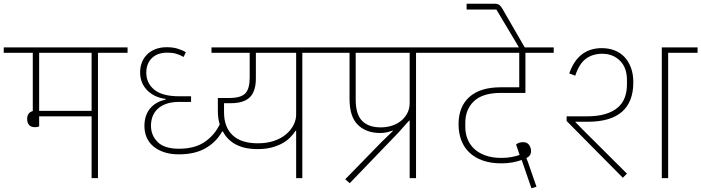

<svg xmlns="http://www.w3.org/2000/svg" viewBox="-40 -951 3744 1025"><path d="M147 -272Q125 -272 115 -284Q105 -296 105 -316Q105 -350 135 -358V-669H-20V-698H641V-669H483V0H449V-330H169V-276Q164 -274 158.5 -273Q153 -272 147 -272ZM169 -669V-359H449V-669Z M1541 -253H1538Q1526 -234 1508.5 -216.5Q1491 -199 1466.5 -185.5Q1442 -172 1409.5 -163.5Q1377 -155 1335 -155Q1266 -155 1219.5 -179.5Q1173 -204 1150 -249H1146Q1114 -192 1057 -159.5Q1000 -127 915 -127Q869 -127 834.5 -139Q800 -151 777 -171Q754 -191 742.5 -218.5Q731 -246 731 -278Q731 -335 761 -371.5Q791 -408 844 -419V-423Q783 -431 745.5 -469.5Q708 -508 708 -565Q708 -593 717.5 -617.5Q727 -642 745 -660Q763 -678 789.5 -688.5Q816 -699 851 -699Q883 -699 909 -691Q935 -683 952 -672L940 -647Q921 -658 900.5 -664Q880 -670 854 -670Q800 -670 770.5 -640.5Q741 -611 741 -563Q741 -507 784 -472Q827 -437 917 -437H980V-407H917Q877 -407 848.5 -397Q820 -387 801.5 -369.5Q783 -352 774.5 -329Q766 -306 766 -280Q766 -228 802 -192.5Q838 -157 915 -157Q1000 -157 1053 -193.5Q1106 -230 1133 -287Q1123 -318 1123 -359V-428H1185Q1246 -428 1269.5 -452.5Q1293 -477 1293 -537V-669H1089V-698H1732V-669H1574V0H1541ZM1336 -186Q1385 -186 1423 -199Q1461 -212 1487 -234Q1513 -256 1527 -283.5Q1541 -311 1541 -340V-669H1326V-533Q1326 -464 1294 -432Q1262 -400 1190 -400H1156V-352Q1156 -272 1202 -229Q1248 -186 1336 -186Z M1803 6 1998 -194 2057 -251 2056 -254Q2041 -248 2024.5 -244.5Q2008 -241 1990 -241Q1915 -241 1870.5 -284.5Q1826 -328 1826 -423V-669H1692V-698H2339V-669H2181V0H2147V-307H2144L2084 -240L1827 27ZM1859 -418Q1859 -341 1893 -306Q1927 -271 1993 -271Q2024 -271 2052 -280Q2080 -289 2101 -306Q2122 -323 2134.5 -347Q2147 -371 2147 -402V-669H1859Z M2753 -74 2745 -97Q2723 -89 2696 -84Q2669 -79 2636 -79Q2580 -79 2537.5 -94Q2495 -109 2466 -136.5Q2437 -164 2422.5 -202.5Q2408 -241 2408 -287Q2408 -382 2466 -433.5Q2524 -485 2633 -485H2732V-669H2299V-698H2916V-669H2765V-455H2634Q2537 -455 2490.5 -411Q2444 -367 2444 -295V-273Q2444 -240 2455.5 -210Q2467 -180 2490.5 -157.5Q2514 -135 2550.5 -121.5Q2587 -108 2637 -108Q2668 -108 2693 -113Q2718 -118 2734 -124L2715 -180Q2730 -192 2753 -192Q2774 -192 2784.5 -177.5Q2795 -163 2795 -144Q2795 -119 2770 -107L2779 -84L2824 46L2797 54Z M2706 -739 2610 -900H2451V-931H2603Q2617 -931 2625.5 -924.5Q2634 -918 2641 -906L2763 -695V-685H2738Z M3493 -698H3684V-669H3527V0H3493ZM2985 -305V-330H3092Q3150 -330 3190.5 -342Q3231 -354 3257 -376Q3283 -398 3295 -429.5Q3307 -461 3307 -500V-524Q3307 -590 3269.5 -627Q3232 -664 3175 -664Q3124 -664 3088 -637.5Q3052 -611 3031 -547L2999 -559Q3046 -694 3173 -694Q3210 -694 3241 -682Q3272 -670 3294 -646.5Q3316 -623 3328.5 -589Q3341 -555 3341 -512Q3341 -301 3097 -301H3032L3031 -300L3066 -264L3307 -24L3285 -2Z"/></svg>

Font: IBM Plex Sans Devanagari ExtraLight
Style: Regular
Weight: 200
Designer: Mike Abbink, Paul van der Laan, Pieter van Rosmalen, Erin McLaughlin
Foundry: Bold Monday
Version: Version 1.1